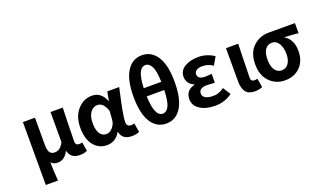

<svg xmlns="http://www.w3.org/2000/svg" viewBox="-95 -1397 3639 2183"><g transform="rotate(-20 1724.5 -305.5)"><path d="M158 201V-560H304V-229Q304 -167 322.5 -139.5Q341 -112 382 -112Q415 -112 441 -130.5Q467 -149 492 -195V-560H640Q639 -525 634.5 -369Q630 -213 630 -152Q630 -106 678 -106Q695 -106 713 -112L730 -4Q692 14 641 14Q531 14 508 -84H505Q458 9 375 9Q320 9 295 -25Q296 88 306 201Z M971 14Q870 14 809.5 -63Q749 -140 749 -275Q749 -411 821.5 -492.5Q894 -574 996 -574Q1106 -574 1155 -453H1159L1179 -560H1323Q1319 -540 1305 -478Q1291 -416 1284.5 -383.5Q1278 -351 1268.5 -302.5Q1259 -254 1255 -219Q1251 -184 1251 -158Q1251 -106 1306 -106Q1325 -106 1343 -113L1361 -4Q1327 14 1270 14Q1155 14 1135 -85H1131Q1073 14 971 14ZM1005 -107Q1047 -107 1082 -147Q1117 -187 1121 -242L1128 -341Q1093 -453 1017 -453Q969 -453 934 -407.5Q899 -362 899 -277Q899 -193 927 -150Q955 -107 1005 -107Z M1793 -353H1581Q1589 -106 1687 -106Q1734 -106 1761.5 -161.5Q1789 -217 1793 -353ZM1581 -452H1793Q1789 -585 1761 -639Q1733 -693 1687 -693Q1589 -693 1581 -452ZM1936 -401Q1936 -196 1870 -91Q1804 14 1687 14Q1571 14 1504.5 -91Q1438 -196 1438 -401Q1438 -603 1504.5 -707.5Q1571 -812 1687 -812Q1803 -812 1869.5 -707.5Q1936 -603 1936 -401Z M2280 14Q2169 14 2097 -31.5Q2025 -77 2025 -158Q2025 -263 2136 -292V-297Q2095 -311 2072.5 -344.5Q2050 -378 2050 -416Q2050 -493 2117 -533.5Q2184 -574 2283 -574Q2385 -574 2473 -515L2418 -420Q2360 -460 2290 -460Q2247 -460 2220.5 -443Q2194 -426 2194 -396Q2194 -336 2286 -336Q2297 -336 2362 -341V-234Q2282 -239 2268 -239Q2169 -239 2169 -172Q2169 -138 2201.5 -118.5Q2234 -99 2295 -99Q2367 -99 2427 -146L2486 -53Q2395 14 2280 14Z M2760 14Q2681 14 2648 -30.5Q2615 -75 2615 -159V-560H2763Q2762 -525 2757.5 -369Q2753 -213 2753 -152Q2753 -127 2764 -116.5Q2775 -106 2798 -106Q2814 -106 2832 -112L2850 -4Q2810 14 2760 14Z M2864 -274Q2864 -411 2942 -485.5Q3020 -560 3132 -560H3449V-438Q3367 -447 3284 -450V-445Q3329 -420 3354 -369.5Q3379 -319 3379 -251Q3379 -129 3308 -57.5Q3237 14 3125 14Q3013 14 2938.5 -62.5Q2864 -139 2864 -274ZM3127 -106Q3178 -106 3208.5 -148.5Q3239 -191 3239 -265Q3239 -339 3209 -389.5Q3179 -440 3127 -440Q3074 -440 3044 -399Q3014 -358 3014 -274Q3014 -195 3044.5 -150.5Q3075 -106 3127 -106Z"/></g></svg>

Font: NotoSansHansBold
Style: Bold
Weight: 700
Designer: Ryoko NISHIZUKA  (kana & ideographs); Paul D. Hunt (Latin, Greek & Cyrillic); Wenlong ZHANG  (bopomofo); Sandoll Communi
Foundry: Adobe Systems Incorporated
Version: Version 1.00;December 8, 2021;FontCreator 13.0.0.2675 64-bit